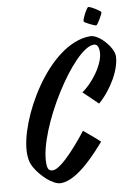

<svg xmlns="http://www.w3.org/2000/svg" viewBox="-117 -1008 846 1162"><g transform="rotate(-10 306.0 -427.5)"><path d="M472 -351C556 -423 622 -540 622 -618C622 -671 543 -762 489 -762C231 -762 -10 -331 -10 -130C-10 -112 -10 -79 10 -43C42 15 112 83 162 83C267 83 397 -69 444 -122C422 -145 347 -205 347 -206C314 -162 184 -2 128 -2C106 -2 94 -11 94 -51C94 -260 377 -708 501 -708C516 -708 531 -700 531 -660C531 -581 442 -472 384 -436ZM582 -893C582 -900 525 -938 508 -938C501 -938 466 -877 466 -857C466 -850 528 -820 537 -820C546 -820 582 -885 582 -893Z"/></g></svg>

Font: Yesteryear
Style: Regular
Weight: 400
Designer: Astigmatic (AOETI)
Foundry: Astigmatic (AOETI)
Version: Version 1.000